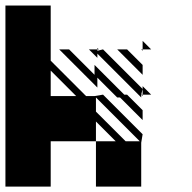

<svg xmlns="http://www.w3.org/2000/svg" viewBox="-20 -687 707 707"><path d="M505.2 -500 500 -505.2H505.2ZM505.2 -411.5 411.5 -505.2H447.9L505.2 -447.9ZM338.5 -474 307.3 -505.2H338.5V-500L359.4 -505.2L505.2 -359.4L500 -338.5H505.2V-333.3L500 -338.5Q500 -333.3 500 -328.1L338.5 -489.6ZM338.5 -364.6 197.9 -505.2H234.4L328.1 -411.5V-447.9L437.5 -338.5H447.9L505.2 -281.2V-244.8L421.9 -328.1H411.5L338.5 -401ZM0 -666.7H166.7V-463.5L296.9 -333.3H328.1L359.4 -338.5L505.2 -192.7L500 -161.5V0H333.3V-166.7H406.2L333.3 -239.6V-166.7H166.7V0H0ZM505.2 -338.5H536.5L505.2 -369.8ZM505.2 -505.2H536.5L505.2 -536.5ZM338.5 -505.2H343.8L338.5 -510.4ZM442.7 -166.7H494.8L333.3 -328.1V-276ZM260.4 -333.3 166.7 -427.1V-333.3Z"/></svg>

Font: 0xA000-Monochrome
Style: Monochrome
Weight: 400
Version: Version 0.1